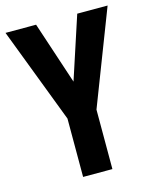

<svg xmlns="http://www.w3.org/2000/svg" viewBox="-109 -788 692 861"><g transform="rotate(-15 237.0 -357.0)"><path d="M238 -424 142 -714H0L169 -271V0H305V-276L474 -714H333Z"/></g></svg>

Font: Noto Sans Thai Looped ExtraCondensed
Style: Bold
Weight: 700
Width: 2
Designer: Sasikarn Vongin, Ben Mitchell
Foundry: The Fontpad Ltd
Version: Version 1.001